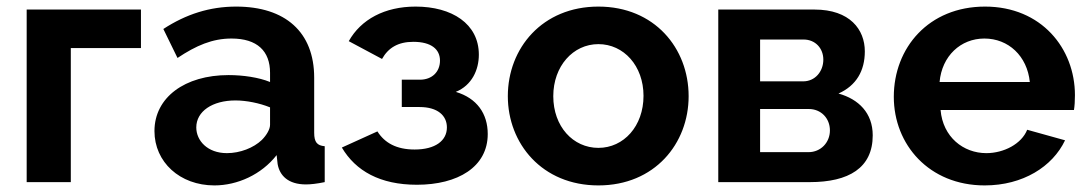

<svg xmlns="http://www.w3.org/2000/svg" viewBox="-20 -553 3305 583"><path d="M61 0H195V-407H408V-524H61Z M449 -155C449 -61 526 10 631 10C701 10 774 -23 820 -82L823 -55C829 -20 855 7 909 7C923 7 942 5 966 0V-109C943 -111 934 -121 934 -150V-317C934 -456 846 -533 697 -533C617 -533 545 -510 476 -465L519 -377C576 -415 625 -436 683 -436C761 -436 800 -398 800 -332V-304C766 -318 718 -325 674 -325C541 -325 449 -257 449 -155ZM775 -128C750 -104 709 -88 669 -88C610 -88 576 -126 576 -166C576 -215 625 -248 695 -248C728 -248 768 -240 800 -227V-174C800 -161 790 -143 775 -128Z M1246 8C1370 8 1461 -46 1461 -146C1461 -208 1428 -255 1364 -274C1413 -294 1434 -341 1434 -387C1434 -481 1352 -533 1242 -533C1148 -533 1076 -494 1039 -428L1140 -374C1159 -408 1189 -426 1235 -426C1290 -426 1316 -403 1316 -369C1316 -335 1292 -311 1255 -311H1200V-228H1254C1309 -228 1337 -202 1337 -166C1337 -126 1302 -99 1239 -99C1184 -99 1148 -119 1126 -154L1018 -105C1060 -34 1134 8 1246 8Z M1522 -261C1522 -117 1626 10 1797 10C1968 10 2071 -117 2071 -261C2071 -407 1967 -533 1797 -533C1627 -533 1522 -407 1522 -261ZM1797 -104C1720 -104 1660 -169 1660 -261C1660 -352 1720 -419 1797 -419C1874 -419 1934 -353 1934 -262C1934 -170 1874 -104 1797 -104Z M2161 0H2439C2557 0 2630 -43 2630 -142C2630 -210 2587 -252 2526 -269C2580 -293 2606 -338 2606 -397C2606 -463 2561 -524 2453 -524H2161ZM2288 -306V-433H2420C2456 -433 2480 -406 2480 -372C2480 -336 2455 -306 2419 -306ZM2288 -91V-222H2436C2473 -222 2500 -194 2500 -157C2500 -120 2472 -91 2435 -91Z M2970 10C3086 10 3176 -47 3214 -127L3099 -159C3082 -116 3028 -88 2975 -88C2905 -88 2843 -137 2836 -219H3241C3243 -230 3244 -247 3244 -264C3244 -406 3142 -533 2971 -533C2800 -533 2694 -408 2694 -259C2694 -114 2801 10 2970 10ZM2833 -304C2840 -383 2897 -436 2969 -436C3042 -436 3099 -383 3107 -304Z"/></svg>

Font: FIGSv2-sans-serif
Style: Bold
Weight: 700
Designer: Matt McInerney, Pablo Impallari, Rodrigo Fuenzalida,Mirko Velimirovic
Foundry: Matt McInerney, Pablo Impallari, Rodrigo Fuenzalida
Version: Version 4.021;hotconv 1.0.109;makeotfexe 2.5.65596